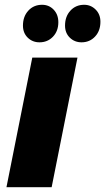

<svg xmlns="http://www.w3.org/2000/svg" viewBox="-20 -783 440 803"><path d="M7 0 115 -542H304L196 0ZM321 -606Q292 -606 272 -625.5Q252 -645 252 -676Q252 -714 274.5 -738.5Q297 -763 332 -763Q360 -763 380 -743Q400 -723 400 -692Q400 -654 377.5 -630Q355 -606 321 -606ZM145 -606Q116 -606 96 -625.5Q76 -645 76 -676Q76 -714 98.5 -738.5Q121 -763 156 -763Q185 -763 204.5 -742.5Q224 -722 224 -690Q224 -653 201.5 -629.5Q179 -606 145 -606Z"/></svg>

Font: Montserrat Thin ExtraBold
Style: Italic
Weight: 800
Italic angle: -11.3°
Version: Version 9.000